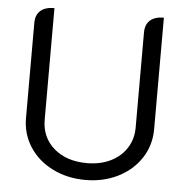

<svg xmlns="http://www.w3.org/2000/svg" viewBox="-52 -759 788 818"><g transform="rotate(5 342.5 -350.0)"><path d="M68 -232V-639Q68 -673 88.5 -691Q109 -709 148 -709V-232Q148 -156 202 -109.5Q256 -63 343 -63Q400 -63 444 -84.5Q488 -106 512.5 -144.5Q537 -183 537 -232V-639Q537 -673 557.5 -691Q578 -709 616 -709V-232Q616 -164 580.5 -109Q545 -54 482.5 -22.5Q420 9 343 9Q265 9 202 -22.5Q139 -54 103.5 -109Q68 -164 68 -232Z"/></g></svg>

Font: K2D Light
Style: Regular
Weight: 300
Designer: Katatrad Aksorn Co.,Ltd.
Foundry: Cadson Demak Co.,Ltd.
Version: Version 1.000; ttfautohint (v1.6)